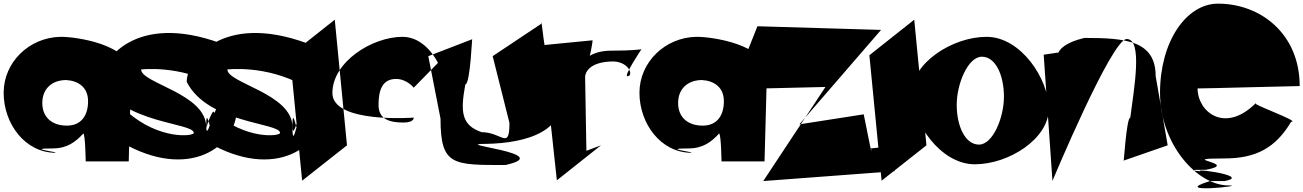

<svg xmlns="http://www.w3.org/2000/svg" viewBox="-25 -797 7148 1053"><path d="M-5 -288C-5 -119 112 41 281 41H264C343 41 95 17 264 17C343 17 389 -18 432 -65C443 -58 445 88 445 88H681L694 -394C694 -555 383 -597 305 -595C136 -591 -5 -457 -5 -288ZM207 -232C207 -312 262 -358 338 -358C406 -354 458 -317 458 -242C458 -163 420 -108 342 -108C261 -108 207 -153 207 -232Z M526 -348C643 -118 1038 -125 1038 -68C1038 -50 852 -27 672 -184C672 -200 598 -50 643 -16C1009 196 1274 10 1274 -202C1182 -440 1106 46 1106 -112C1106 -250 1147 46 1147 -112V-100C1147 -238 1106 58 1106 -100C1106 -284 749 -340 749 -416C749 -416 958 -442 1162 -330C1162 -318 1236 -537 1185 -560C717 -731 526 -468 526 -348Z M999 -348C1116 -118 1511 -125 1511 -68C1511 -50 1325 -27 1145 -184C1145 -200 1071 -50 1116 -16C1482 196 1747 10 1747 -202C1655 -440 1579 46 1579 -112C1579 -250 1620 46 1620 -112V-100C1620 -238 1579 58 1579 -100C1579 -284 1222 -340 1222 -416C1222 -416 1431 -442 1635 -330C1635 -318 1709 -537 1658 -560C1190 -731 999 -468 999 -348Z M1565 -494 1632 194 1878 0 1811 -689Z M1798 -287C1798 -457 2015 -595 2183 -595C2311 -595 2377 -452 2377 -452L2244 -316C2244 -316 2207 -364 2147 -364C2071 -364 2051 -301 2051 -222C2051 -142 2112 -125 2188 -125C2248 -125 2244 -152 2244 -152C2244 -152 1798 -118 1798 -287Z M2324 -489 2391 -146C2391 112 2459 108 2747 108C3035 44 2427 -8 2643 -8C2855 -12 3112 -75 3042 -325C2970 -325 2944 -731 2944 -667L2677 -489L2769 -123C2769 29 2728 -72 2617 -72C2506 -110 2499 -182 2527 -334C2555 -334 2565 -620 2565 -582Z M2949 -549 3029 192 3271 0 3191 30 3184 -375C3184 -395 3203 -460 3341 -460C3429 -455 3450 -379 3416 -379C3394 -379 3493 -527 3493 -527C3493 -527 3449 -519 3323 -519C3215 -519 3139 -456 3171 -402C3198 -402 3225 -562 3225 -576Z M3482 -288C3482 -119 3599 41 3768 41H3751C3830 41 3582 17 3751 17C3830 17 3876 -18 3919 -65C3930 -58 3932 88 3932 88H4168L4181 -394C4181 -555 3870 -597 3792 -595C3623 -591 3482 -457 3482 -288ZM3694 -232C3694 -312 3749 -358 3825 -358C3893 -354 3945 -317 3945 -242C3945 -163 3907 -108 3829 -108C3748 -108 3694 -153 3694 -232Z M3992 -308 4502 -320 4161 196 4881 142 4912 0 4712 21H4753V33L4712 -170L4359 -115L4807 -633L4129 -653Z M4743 -494 4810 194 5056 0 4989 -689Z M4976 -288C4976 -125 5133 104 5321 104C5509 104 5727 -37 5727 -200C5727 -363 5574 -595 5386 -595C5198 -595 4976 -451 4976 -288ZM5222 -222C5222 -338 5284 -486 5360 -486C5436 -486 5481 -383 5481 -267C5481 -151 5420 -4 5344 -4C5268 -4 5222 -106 5222 -222Z M5699 -497 5747 195C5747 195 6072 -583 6154 -583C6244 -583 6194 -310 6174 -152C6152 -152 6137 124 6137 84L6379 0L6313 -380C6313 -575 6146 -589 5922 -589C5716 -540 5769 -438 5825 -438C5861 -447 5862 -523 5862 -523C5866 -521 5699 -497 5699 -497Z M6337 -288C6337 -569 6481 -777 6655 -777C6889 -777 7103 -611 7103 -325C7060 -325 6601 -312 6543 -312C6543 -183 6693 -62 6863 -232C6820 -232 7114 -129 7056 -129C6969 17 6860 72 6689 72C6413 72 6783 98 6590 134C6358 134 6774 154 6603 154C6413 112 6862 164 6691 196H6611C6379 268 6825 220 6713 220C6539 220 6337 -8 6337 -288Z"/></svg>

Font: Chaingun
Style: Regular
Weight: 400
Version: Version 0.91